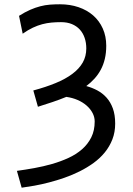

<svg xmlns="http://www.w3.org/2000/svg" viewBox="-20 -745 619 892"><path d="M68.4 -671.4Q96.2 -689 120.4 -699.5Q144.5 -710 167 -715.8Q189.5 -721.7 211.9 -723.4Q234.4 -725.1 258.8 -725.1Q305.2 -725.1 344.7 -711.7Q384.3 -698.2 412.8 -673.3Q441.4 -648.4 457.5 -612.5Q473.6 -576.7 473.6 -532.2Q473.6 -499 467 -471.4Q460.4 -443.8 448.2 -421.1Q436 -398.4 418.9 -379.6Q401.9 -360.8 380.9 -345.2Q407.7 -337.9 432.1 -325Q456.5 -312 475.1 -291.3Q493.7 -270.5 504.4 -241Q515.1 -211.4 515.1 -170.9Q515.1 -130.9 502.2 -97.7Q489.3 -64.5 467 -37.1Q444.8 -9.8 414.8 12Q384.8 33.7 350.6 50.8Q316.4 67.9 280 80.6Q243.7 93.3 208 102.5Q172.4 111.8 139.6 117.7Q106.9 123.5 80.6 127L58.6 48.8Q97.7 43.5 139.6 35.9Q181.6 28.3 221.7 16.8Q261.7 5.4 297.9 -11.2Q334 -27.8 361.1 -51.5Q388.2 -75.2 404.1 -106.9Q419.9 -138.7 419.9 -180.7Q419.9 -201.2 409.9 -220.2Q399.9 -239.3 382.3 -254.6Q364.7 -270 340.6 -280.5Q316.4 -291 288.1 -294.9Q257.3 -282.2 224.1 -271Q190.9 -259.8 156.2 -249L134.8 -324.7Q192.9 -340.3 238.5 -359.1Q284.2 -377.9 315.9 -401.6Q347.7 -425.3 364.3 -454.3Q380.9 -483.4 380.9 -520Q380.9 -546.4 373.3 -568.8Q365.7 -591.3 350.8 -607.7Q335.9 -624 314 -633.1Q292 -642.1 263.7 -642.1Q240.2 -642.1 219 -640.1Q197.8 -638.2 176.5 -632.6Q155.3 -627 132.8 -616.5Q110.4 -606 85.4 -588.4Z"/></svg>

Font: Andika Eur
Style: Regular
Weight: 400
Designer: Victor Gaultney, Annie Olsen, Julie Remington, Don Collingsworth, Eric Hays, Becca Hirsbrunner
Foundry: SIL International
Version: Version 5.000